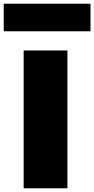

<svg xmlns="http://www.w3.org/2000/svg" viewBox="-62 -1011 506 1031"><path d="M65 -740H300V0H65ZM-42 -991H424V-843H-42Z"/></svg>

Font: Encode Sans Wide
Style: Black
Weight: 900
Designer: Pablo Impallari, Andres Torresi
Foundry: Pablo Impallari, Andres Torresi
Version: Version 1.000; ttfautohint (v1.00) -l 8 -r 50 -G 200 -x 14 -